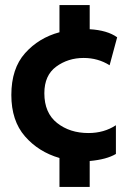

<svg xmlns="http://www.w3.org/2000/svg" viewBox="-20 -628 504 762"><path d="M415 -369Q369 -398 312 -398Q250 -398 203 -363.5Q156 -329 156 -258Q156 -180 206.5 -140Q257 -100 331 -100Q393 -100 440 -131V-17Q403 5 336 11V114H216V-1Q133 -25 79 -87Q25 -149 25 -251Q25 -356 79.5 -417Q134 -478 216 -500V-608H336V-512Q406 -508 445 -480Z"/></svg>

Font: Techna Sans
Style: Regular
Weight: 400
Designer: Carl Enlund
Version: Version 1.003